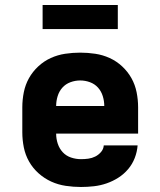

<svg xmlns="http://www.w3.org/2000/svg" viewBox="-20 -738 640 766"><path d="M303 8Q273 8 242.5 3.5Q212 -1 184.5 -13.5Q157 -26 134 -46.5Q111 -67 96 -93.5Q81 -120 75 -150Q69 -180 69 -210V-310Q69 -340 75 -370Q81 -400 95.5 -426Q110 -452 132.5 -473Q155 -494 182.5 -506.5Q210 -519 240 -523.5Q270 -528 300 -528Q330 -528 360 -523.5Q390 -519 417.5 -506.5Q445 -494 467.5 -473Q490 -452 504.5 -426Q519 -400 525 -370Q531 -340 531 -310V-205H204Q204 -184 210.5 -164.5Q217 -145 230.5 -130.5Q244 -116 263.5 -109.5Q283 -103 303 -103Q318 -103 332.5 -105Q347 -107 360 -113.5Q373 -120 383 -131.5Q393 -143 394 -158H529Q527 -132 517.5 -107.5Q508 -83 491 -63Q474 -43 452 -29Q430 -15 405.5 -6.5Q381 2 355 5Q329 8 303 8ZM396 -315Q396 -335 390 -354.5Q384 -374 371 -388.5Q358 -403 339 -410Q320 -417 300 -417Q280 -417 261 -410Q242 -403 229 -388.5Q216 -374 210 -354.5Q204 -335 204 -315ZM450 -622H150V-718H450Z"/></svg>

Font: Iosevka Custom Heavy Extended
Style: Regular
Weight: 900
Width: 7
Monospace: yes
Designer: Belleve Invis
Foundry: Belleve Invis
Version: Version 11.2.4; ttfautohint (v1.8.4)